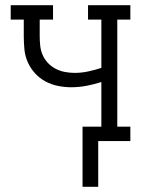

<svg xmlns="http://www.w3.org/2000/svg" viewBox="-20 -540 540 735"><path d="M296 175V-55H368V-226Q340 -217 311 -211.5Q282 -206 253 -206Q228 -206 202.5 -211Q177 -216 154.5 -228Q132 -240 114.5 -259Q97 -278 86.5 -301.5Q76 -325 73.5 -350.5Q71 -376 71 -401V-465H21V-520H183V-465H132V-401Q132 -383 134 -364.5Q136 -346 143.5 -329Q151 -312 164 -298.5Q177 -285 193.5 -276.5Q210 -268 228.5 -264.5Q247 -261 266 -261Q292 -261 317.5 -266.5Q343 -272 368 -280V-465H317V-520H479V-465H429V-55H479V0H356V175Z"/></svg>

Font: Iosevka Curly Slab Light
Style: Regular
Weight: 300
Monospace: yes
Designer: Belleve Invis
Foundry: Belleve Invis
Version: Version 22.1.2; ttfautohint (v1.8.4)